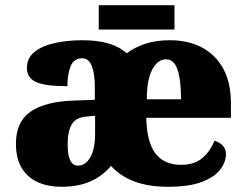

<svg xmlns="http://www.w3.org/2000/svg" viewBox="-20 -705 940 735"><path d="M213 10Q165 10 126 -7Q87 -24 64 -60.5Q41 -97 41 -155Q41 -238 96 -277Q151 -316 262 -320L343 -323V-375Q343 -422 331.5 -452Q320 -482 294 -482Q263 -482 250.5 -451.5Q238 -421 238 -375Q153 -375 118 -391Q83 -407 83 -445Q83 -483 112.5 -506.5Q142 -530 190.5 -540.5Q239 -551 296 -551Q352 -551 394 -539Q436 -527 465 -501Q494 -523 535 -537Q576 -551 631 -551Q700 -551 752.5 -523.5Q805 -496 834.5 -442.5Q864 -389 864 -309V-254H540Q542 -160 575.5 -117Q609 -74 673 -74Q724 -74 754.5 -100Q785 -126 801 -166Q820 -161 832.5 -148Q845 -135 845 -115Q845 -85 823 -56Q801 -27 752.5 -8.5Q704 10 623 10Q548 10 494 -10.5Q440 -31 405 -70Q371 -30 325 -10Q279 10 213 10ZM673 -325Q673 -399 659.5 -438.5Q646 -478 616 -478Q584 -478 563 -439Q542 -400 542 -325ZM278 -71Q308 -71 326 -103.5Q344 -136 344 -191V-262L313 -259Q271 -256 255 -229.5Q239 -203 239 -152Q239 -71 278 -71ZM358 -592V-685H648V-592Z"/></svg>

Font: Noto Serif Black
Style: Regular
Weight: 900
Designer: Monotype Design Team
Foundry: Monotype Imaging Inc.
Version: Version 2.014; ttfautohint (v1.8.4.7-5d5b)